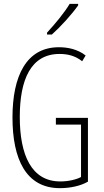

<svg xmlns="http://www.w3.org/2000/svg" viewBox="-20 -970 540 1000"><path d="M225 -800V-790H250C295 -830 355 -896 387 -942V-950H343C314 -902 269 -848 225 -800ZM292 10C346 10 401 -2 438 -24V-356H271V-321H402V-48C380 -36 339 -25 294 -25C143 -25 83 -164 83 -361C83 -554 140 -689 290 -689C330 -689 370 -681 408 -651L426 -681C384 -714 332 -724 287 -724C117 -724 45 -574 45 -358C45 -142 115 10 292 10Z"/></svg>

Font: Noto Sans Mono ExtraCondensed ExtraLight
Style: Regular
Weight: 200
Width: 2
Designer: Monotype Design Team
Foundry: Monotype Imaging Inc.
Version: Version 2.014